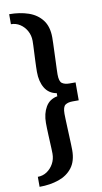

<svg xmlns="http://www.w3.org/2000/svg" viewBox="-107 -847 581 1097"><g transform="rotate(-10 183.0 -299.0)"><path d="M30 201.5V143.5Q59 143.5 82.8 127.8Q106.5 112 121 85.8Q135.5 59.5 135.5 27.5Q135.5 18 134.8 0.5Q134 -17 133 -38.2Q132 -59.5 131 -81.2Q130 -103 129.5 -121.5Q129 -140 129 -151.5Q129 -206 151.5 -244.2Q174 -282.5 219.5 -290.5V-308.5Q174 -316.5 151.5 -354.2Q129 -392 129 -447.5Q129 -459 129.5 -477.5Q130 -496 131 -517.5Q132 -539 133 -560.2Q134 -581.5 134.8 -599Q135.5 -616.5 135.5 -626.5Q135.5 -658.5 121 -684.8Q106.5 -711 82.8 -726.5Q59 -742 30 -742V-800Q91.5 -800 141.2 -783Q191 -766 220.2 -727.8Q249.5 -689.5 249.5 -626.5Q249.5 -614.5 248.8 -592Q248 -569.5 247 -542.2Q246 -515 245 -488.8Q244 -462.5 243.2 -442Q242.5 -421.5 242.5 -413Q242.5 -372.5 258 -361.5Q273.5 -350.5 300.5 -350.5H336V-246.5H300.5Q273.5 -246.5 258 -235.8Q242.5 -225 242.5 -184.5Q242.5 -175.5 243.2 -155.5Q244 -135.5 245 -109.2Q246 -83 247.2 -55.8Q248.5 -28.5 249.2 -6.2Q250 16 250 27.5Q250 90.5 220.8 128.8Q191.5 167 141.5 184.2Q91.5 201.5 30 201.5Z"/></g></svg>

Font: Big Shoulders Text Thin
Style: Bold
Weight: 700
Version: Version 2.002